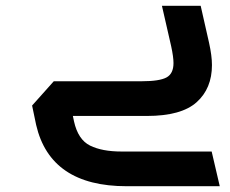

<svg xmlns="http://www.w3.org/2000/svg" viewBox="-20 -401 794 664"><path d="M740 243H418Q154 243 105 31L91 -36L166 -120H470Q531 -120 555.5 -133Q580 -146 580 -183Q580 -204 572 -241L540 -381H674L703 -253Q713 -208 713 -176Q713 -95 660 -47.5Q607 0 488 0H232L236 19Q250 82 291.5 102.5Q333 123 400 123H712Z"/></svg>

Font: Cairo
Style: Bold Italic
Weight: 700
Italic angle: -13°
Designer: Mohamed Gaber, Accademia di Belle Arti di Urbino and others
Foundry: Kief Type Foundry, Accademia di Belle Arti di Urbino and others
Version: Version 3.011